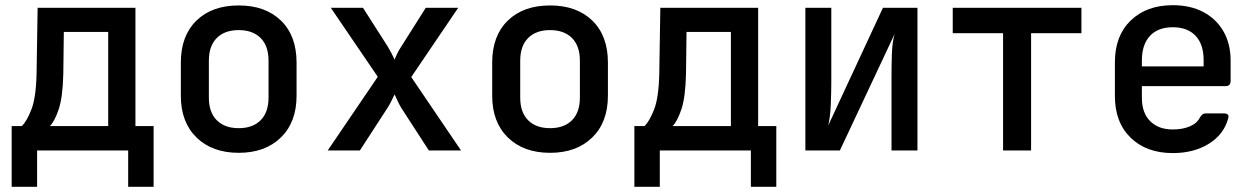

<svg xmlns="http://www.w3.org/2000/svg" viewBox="-20 -580 4840 740"><path d="M25 140V-94H64Q83 -112 101 -158Q119 -204 121 -298L125 -550H502V-94H572V140H474V0H123V140ZM172 -94H397V-457H226L224 -297Q222 -205 206 -158Q190 -111 172 -94Z M900 9Q798 9 737.5 -50Q677 -109 677 -211V-339Q677 -442 737 -500.5Q797 -559 900 -559Q1003 -559 1063 -500.5Q1123 -442 1123 -339V-211Q1123 -109 1062.5 -50Q1002 9 900 9ZM900 -86Q954 -86 984.5 -116.5Q1015 -147 1015 -204V-346Q1015 -403 984.5 -433.5Q954 -464 900 -464Q846 -464 815.5 -433.5Q785 -403 785 -346V-204Q785 -147 815.5 -116.5Q846 -86 900 -86Z M1243 0 1436 -284 1255 -550H1379L1476 -398Q1483 -386 1490 -372.5Q1497 -359 1501 -350Q1504 -359 1510.5 -372.5Q1517 -386 1525 -398L1621 -550H1746L1565 -283L1757 0H1633L1526 -165Q1519 -177 1512 -192Q1505 -207 1501 -216Q1496 -207 1489 -192Q1482 -177 1474 -165L1367 0Z M2100 9Q1998 9 1937.5 -50Q1877 -109 1877 -211V-339Q1877 -442 1937 -500.5Q1997 -559 2100 -559Q2203 -559 2263 -500.5Q2323 -442 2323 -339V-211Q2323 -109 2262.5 -50Q2202 9 2100 9ZM2100 -86Q2154 -86 2184.5 -116.5Q2215 -147 2215 -204V-346Q2215 -403 2184.5 -433.5Q2154 -464 2100 -464Q2046 -464 2015.5 -433.5Q1985 -403 1985 -346V-204Q1985 -147 2015.5 -116.5Q2046 -86 2100 -86Z M2425 140V-94H2464Q2483 -112 2501 -158Q2519 -204 2521 -298L2525 -550H2902V-94H2972V140H2874V0H2523V140ZM2572 -94H2797V-457H2626L2624 -297Q2622 -205 2606 -158Q2590 -111 2572 -94Z M3084 0V-550H3184V-269Q3184 -225 3182 -177Q3180 -129 3172 -96L3383 -550H3516V0H3416V-281Q3416 -326 3417.5 -372Q3419 -418 3428 -449L3217 0Z M3846 0V-452H3652V-550H4148V-452H3954V0Z M4500 10Q4399 10 4338 -49Q4277 -108 4277 -210V-340Q4277 -442 4338 -501Q4399 -560 4500 -560Q4568 -560 4618 -533.5Q4668 -507 4695.5 -459Q4723 -411 4723 -347V-268Q4723 -248 4703 -248H4381V-203Q4381 -145 4413 -113Q4445 -81 4500 -81Q4538 -81 4566 -93Q4594 -105 4605 -128Q4610 -135 4614.5 -139Q4619 -143 4628 -143H4696Q4719 -143 4714 -125Q4698 -63 4640 -26.5Q4582 10 4500 10ZM4381 -347V-324H4619V-348Q4619 -409 4588 -442Q4557 -475 4500 -475Q4443 -475 4412 -441.5Q4381 -408 4381 -347Z"/></svg>

Font: Pitagon Sans Mono SemiBold
Style: Regular
Weight: 600
Monospace: yes
Designer: Travis Tran
Foundry: Pitagon
Version: Version 1.001; ttfautohint (v1.8.4.7-5d5b);gftools[0.9.26]